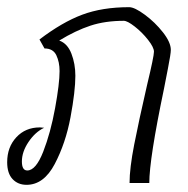

<svg xmlns="http://www.w3.org/2000/svg" viewBox="-40 -510 525 535"><path d="M436 -371Q436 -360 428 -319.5Q420 -279 417 -263Q376 -67 376 0H321Q321 -41 334 -107.5Q347 -174 370 -274Q389 -353 389 -366Q389 -378 372.5 -399Q356 -420 335.5 -436Q315 -452 305 -452Q253 -452 212 -438.5Q171 -425 125 -397Q148 -389 159 -360.5Q170 -332 170 -299Q170 -256 156.5 -183.5Q143 -111 112.5 -53Q82 5 34 5Q10 5 -5 -11Q-20 -27 -20 -58Q-20 -100 5.5 -127.5Q31 -155 71 -155L83 -154Q58 -142 39.5 -114.5Q21 -87 21 -60Q21 -35 36 -35Q60 -35 80.5 -87.5Q101 -140 113.5 -208.5Q126 -277 126 -312Q126 -337 117 -356Q108 -375 84 -375L70 -400Q133 -448 189 -469Q245 -490 320 -490Q335 -490 363.5 -469Q392 -448 414 -420Q436 -392 436 -371Z"/></svg>

Font: Charmonman
Style: Regular
Weight: 400
Designer: Ekaluck Peanpanawate
Foundry: Cadson Demak Co.,Ltd.
Version: Version 1.000; ttfautohint (v1.6)